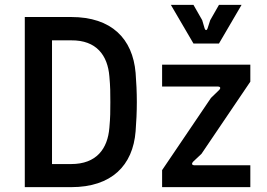

<svg xmlns="http://www.w3.org/2000/svg" viewBox="-20 -770 1098 790"><path d="M82 0H273C439 0 527 -89 538 -230C541 -266 543 -311 543 -350C543 -389 541 -434 538 -470C526 -611 439 -700 273 -700H82ZM273 -95H194V-604H273C377 -605 423 -542 430 -456C434 -413 434 -387 434 -350C434 -313 434 -287 430 -244C423 -158 377 -95 273 -95ZM647 0H1010V-90H779C772 -90 765 -95 776 -106L809 -137L1010 -434V-504H647V-414H877C884 -414 892 -409 880 -398L848 -367L647 -70ZM776 -591H881L974 -750H881L845 -687L834 -653C831 -644 825 -644 822 -653L812 -687L776 -750H683Z"/></svg>

Font: Finlandica Medium
Style: Regular
Weight: 500
Designer: Niklas Ekholm, Juho Hiilivirta, Jaakko Suomalainen
Foundry: Helsinki Type Studio
Version: Version 2.000;Glyphs 3.2 (3202)